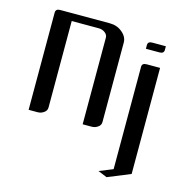

<svg xmlns="http://www.w3.org/2000/svg" viewBox="-96 -527 773 804"><g transform="rotate(15 291.0 -125.0)"><path d="M456.1 -374V-390.1Q456.1 -405.8 475.1 -405.8H534.2V-390.1Q534.2 -374 515.1 -374ZM397 171.9 456.1 147.9V-295.9Q456.1 -312 476.1 -312H534.2V147.9L436 188ZM47.9 0V-420.9Q47.9 -438 66.9 -438H282.2Q314.5 -438 336.9 -418.9Q359.9 -399.9 359.9 -375V-30.8Q359.9 -16.6 348.1 -8.8Q336.4 0 320.8 0H282.2V-375Q282.2 -388.2 270.5 -397Q258.8 -405.8 243.2 -405.8H126V-30.8Q126 -17.1 113.8 -8.8Q102.1 0 86.9 0Z"/></g></svg>

Font: Hhenum
Style: Regular
Weight: 400
Designer: T. Christopher White
Version: Version 1.0